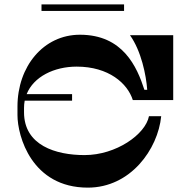

<svg xmlns="http://www.w3.org/2000/svg" viewBox="-20 -861 883 879"><path d="M548 -841H170V-811H548ZM331 -556C478 -556 564 -479 588 -403H773V-700H575C627 -627 649 -517 654 -450H641C607 -555 543 -702 346 -702C179 -702 60 -557 60 -373V-334C60 -238 125 -2 382 -2C578 -2 703 -178 718 -329H662C646 -246 512 -151 367 -151C236 -151 90 -195 90 -347V-367C90 -378 91 -389 93 -400H310V-430H102C134 -510 228 -556 331 -556Z"/></svg>

Font: Space Cowgirl Bold
Style: Regular
Weight: 700
Designer: Valery Marier
Foundry: Valery Marier
Version: Version 1.000;hotconv 1.0.109;makeotfexe 2.5.65596